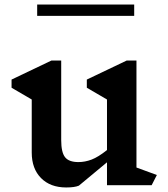

<svg xmlns="http://www.w3.org/2000/svg" viewBox="-20 -817 743 847"><path d="M649 0H452V-101L328 2Q309 10 272 10Q202 10 161 -31.5Q120 -73 120 -144V-378L31 -430V-466L207 -550H250V-199Q250 -145 267 -123.5Q284 -102 326 -102Q355 -102 384 -113Q413 -124 452 -155V-378L363 -430V-466L539 -550H582V-78L672 -45ZM144 -797H572V-747H144Z"/></svg>

Font: InknutAntiqua
Style: Medium
Weight: 500
Designer: Claus Eggers Srensen
Foundry: Claus Eggers Srensen
Version: Version 1.000; ttfautohint (v1.2) -l 7 -r 28 -G 50 -x 13 -D 